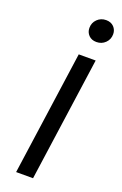

<svg xmlns="http://www.w3.org/2000/svg" viewBox="-172 -954 636 1002"><g transform="rotate(20 146.0 -453.0)"><path d="M159 -689H253L156 0H62ZM223 -781Q196 -781 180 -797.5Q164 -814 164 -838Q164 -867 184 -886.5Q204 -906 233 -906Q260 -906 276 -889.5Q292 -873 292 -849Q292 -820 272 -800.5Q252 -781 223 -781Z"/></g></svg>

Font: Fira Sans Variable
Style: Italic
Weight: 397
Italic angle: -8°
Designer: Carrois Corporate & Edenspiekermann AG
Foundry: Carrois Corporate GbR & Edenspiekermann AG
Version: Version 4.202